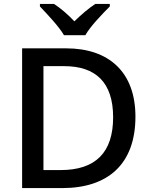

<svg xmlns="http://www.w3.org/2000/svg" viewBox="-20 -961 771 981"><path d="M307 -781H416C441 -826 503 -890 541 -928V-941H467C432 -918 396 -887 360 -852C327 -887 291 -918 256 -941H184V-928C220 -890 281 -826 307 -781ZM672 -365C672 -593 536 -714 318 -714H93V0H298C532 0 672 -123 672 -365ZM558 -362C558 -182 469 -92 289 -92H202V-623H308C468 -623 558 -541 558 -362Z"/></svg>

Font: Noto Sans Canadian Aboriginal Medium
Style: Regular
Weight: 500
Designer: Monotype Design Team, Typotheque's Kevin King
Foundry: Monotype Imaging Inc.
Version: Version 2.004